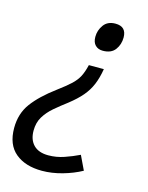

<svg xmlns="http://www.w3.org/2000/svg" viewBox="-133 -615 676 879"><g transform="rotate(15 204.5 -176.0)"><path d="M306 -330Q299 -287 285.5 -255Q272 -223 249 -196Q226 -169 189 -140Q157 -116 129.5 -92.5Q102 -69 85 -41Q68 -13 68 25Q68 68 92 92.5Q116 117 162 117Q200 117 236.5 104.5Q273 92 306 76L338 143Q298 165 248.5 179Q199 193 152 193Q73 193 26 154Q-21 115 -21 36Q-21 -32 15.5 -81.5Q52 -131 122 -183Q161 -212 182.5 -232Q204 -252 215.5 -274Q227 -296 235 -330ZM304 -545Q356 -545 356 -493Q356 -460 337.5 -435Q319 -410 279 -410Q257 -410 243.5 -423.5Q230 -437 230 -463Q230 -494 248.5 -519.5Q267 -545 304 -545Z"/></g></svg>

Font: Noto Sans
Style: Italic
Weight: 400
Italic angle: -12°
Designer: Monotype Design Team
Foundry: Monotype Imaging Inc.
Version: Version 2.013; ttfautohint (v1.8.4.7-5d5b)